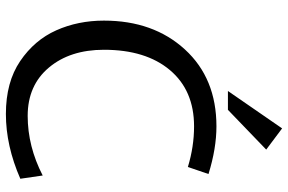

<svg xmlns="http://www.w3.org/2000/svg" viewBox="-183 -783 978 652"><g transform="rotate(90 306.0 -457.0)"><path d="M149 -321Q149 -206 209.5 -134Q270 -62 373.5 -62Q477 -62 576 -113L587 -37Q475 12 367 12Q259 12 187.5 -36.5Q116 -85 83 -159Q50 -233 50 -321Q50 -489 148 -596Q246 -703 409 -703Q484 -703 571 -676L547 -606Q478 -627 409 -627Q287 -627 218 -545Q149 -463 149 -321ZM353 -742H289L416 -926L488 -872Z"/></g></svg>

Font: Average Sans
Style: Regular
Weight: 400
Designer: Eduardo Rodriguez Tunni
Foundry: Eduardo Rodriguez Tunni
Version: Version 1.002